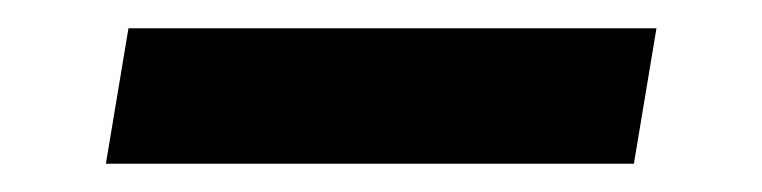

<svg xmlns="http://www.w3.org/2000/svg" viewBox="-20 -408 540 136"><path d="M55 -292 71 -388H445L429 -292Z"/></svg>

Font: Iosevka Gothic
Style: Bold Italic
Weight: 700
Italic angle: -9°
Monospace: yes
Designer: Belleve Invis
Foundry: Belleve Invis
Version: Version 15.5.1; ttfautohint (v1.8.4)